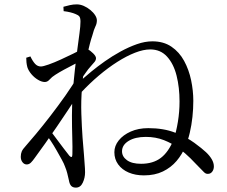

<svg xmlns="http://www.w3.org/2000/svg" viewBox="-20 -808 1040 878"><path d="M638 -6Q599 -6 568.5 -19Q538 -32 520.5 -56Q503 -80 503 -112Q503 -141 523 -166Q543 -191 578 -206.5Q613 -222 658 -222Q728 -222 780.5 -201.5Q833 -181 868.5 -155Q904 -129 922 -112Q939 -96 948.5 -79.5Q958 -63 958 -47Q958 -33 950.5 -23Q943 -13 931 -13Q921 -12 912 -21.5Q903 -31 886 -48Q873 -62 850.5 -84.5Q828 -107 798 -129.5Q768 -152 730 -167Q692 -182 647 -182Q598 -182 568 -163.5Q538 -145 538 -116Q538 -92 560.5 -75.5Q583 -59 625 -59Q680 -59 715.5 -86Q751 -113 774 -170Q786 -205 793.5 -251Q801 -297 801 -344Q801 -408 787.5 -462Q774 -516 744 -549Q714 -582 667 -582Q636 -582 597.5 -567Q559 -552 516.5 -525Q474 -498 431.5 -462Q389 -426 349 -383L352 -442Q370 -458 398 -481Q426 -504 460 -528Q494 -552 531.5 -572.5Q569 -593 606 -606Q643 -619 677 -619Q728 -619 764 -594.5Q800 -570 822 -529.5Q844 -489 854 -441Q864 -393 864 -347Q864 -310 860 -273Q856 -236 848 -201.5Q840 -167 828 -139Q813 -102 787.5 -72Q762 -42 725 -24Q688 -6 638 -6ZM102 -56Q91 -56 83 -66Q75 -76 75 -91Q75 -105 79.5 -115.5Q84 -126 98 -141Q114 -159 144.5 -195.5Q175 -232 210.5 -278Q246 -324 279.5 -371.5Q313 -419 337 -461L336 -373Q316 -342 291 -304.5Q266 -267 239.5 -228Q213 -189 187 -152.5Q161 -116 139 -86Q130 -73 121.5 -64.5Q113 -56 102 -56ZM327 50Q313 50 305.5 42Q298 34 295 16Q291 -2 287.5 -16Q284 -30 277 -47Q273 -59 262.5 -78Q252 -97 239 -120Q226 -143 212 -164Q198 -185 186 -201L201 -223Q216 -203 235 -177.5Q254 -152 271 -129.5Q288 -107 297 -96Q311 -81 311 -103Q312 -133 310.5 -179.5Q309 -226 309 -280.5Q309 -335 313 -388Q317 -440 322.5 -489.5Q328 -539 333.5 -581Q339 -623 343.5 -656Q348 -689 348 -709Q348 -726 343 -732.5Q338 -739 325 -744Q316 -748 302 -751.5Q288 -755 271 -757L270 -777Q284 -781 299.5 -784.5Q315 -788 331 -788Q347 -788 363 -781Q379 -774 393 -762.5Q407 -751 415 -738.5Q423 -726 423 -715Q423 -700 416.5 -687.5Q410 -675 402 -645Q397 -631 390.5 -606Q384 -581 376.5 -548.5Q369 -516 363 -479Q357 -442 355 -405Q350 -347 352 -287.5Q354 -228 357.5 -179Q361 -130 364 -100Q365 -81 367 -58.5Q369 -36 369 -20Q369 5 358.5 27.5Q348 50 327 50ZM185 -433Q171 -433 154 -443Q137 -453 123.5 -469Q110 -485 105 -501Q102 -513 101 -523Q100 -533 100 -544L119 -550Q130 -527 141 -515.5Q152 -504 167 -504Q177 -504 202.5 -513Q228 -522 258.5 -536Q289 -550 314.5 -562.5Q340 -575 349 -580Q359 -585 365 -586.5Q371 -588 379 -584Q393 -577 406 -564Q419 -551 419 -542Q419 -533 412.5 -525Q406 -517 396 -506Q383 -492 370.5 -473.5Q358 -455 344 -436L348 -494Q353 -502 358 -513.5Q363 -525 366 -537Q345 -527 320.5 -514.5Q296 -502 273 -489.5Q250 -477 233 -466Q217 -456 207 -444.5Q197 -433 185 -433Z"/></svg>

Font: Noto Serif SC ExtraLight
Style: Regular
Weight: 400
Version: Version 2.002-H1;hotconv 1.1.0;makeotfexe 2.6.0